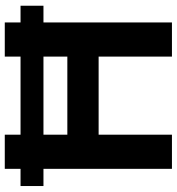

<svg xmlns="http://www.w3.org/2000/svg" viewBox="12 -752 740 804"><g transform="rotate(-90 382.0 -350.0)"><path d="M690 -700V-634H760V-538H690V0H547V-307H220V0H77V-538H5V-634H77V-700H220V-634H547V-700ZM220 -438H547V-538H220Z"/></g></svg>

Font: Venryn Sans SemiBold
Style: Regular
Weight: 600
Designer: Owen Earl, indestructible type* (font) & Cristiano Sobral (main changes)
Version: Version 3.60;October 28, 2020;FontCreator 13.0.0.2681 64-bit